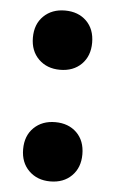

<svg xmlns="http://www.w3.org/2000/svg" viewBox="-45 -577 374 621"><g transform="rotate(5 141.5 -266.5)"><path d="M141.4 10.8Q99 10.8 72.1 -15.7Q45.2 -42.1 45.2 -85.4Q45.2 -129.4 72.1 -155.5Q99 -181.6 141.4 -181.6Q184.5 -181.6 211.1 -155.5Q237.6 -129.4 237.6 -85.4Q237.6 -42.1 211.1 -15.7Q184.5 10.8 141.4 10.8ZM141.4 -351.6Q99 -351.6 72.1 -378Q45.2 -404.5 45.2 -447.8Q45.2 -491.8 72.1 -517.9Q99 -544 141.4 -544Q184.5 -544 211.1 -517.9Q237.6 -491.8 237.6 -447.8Q237.6 -404.5 211.1 -378Q184.5 -351.6 141.4 -351.6Z"/></g></svg>

Font: Kufam
Style: Regular
Weight: 400
Designer: Wael Morcos, Artur Schmal
Foundry: Original Type
Version: Version 1.301; ttfautohint (v1.8.3)